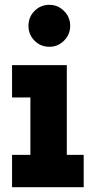

<svg xmlns="http://www.w3.org/2000/svg" viewBox="-20 -776 392 796"><path d="M98 -669Q98 -705 123 -730.5Q148 -756 185 -756Q220 -756 245.5 -730.5Q271 -705 271 -669Q271 -633 245.5 -607.5Q220 -582 185 -582Q148 -582 123 -607.5Q98 -633 98 -669ZM257 -134H327V0H30V-134H106V-372H30V-506H257Z"/></svg>

Font: Arvo
Style: Bold
Weight: 700
Designer: Anton Koovit (Cyrillic Expansion: Cyreal)
Foundry: Anton Koovit, Yassin Baggar
Version: Version 3.000